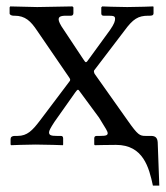

<svg xmlns="http://www.w3.org/2000/svg" viewBox="-20 -451 519 599"><path d="M342 1C427 1 445 72 457 128H477L472 -7C471 -21 465 -27 451 -27H434C416 -27 410 -30 379 -74L275 -221C274 -224 273 -226 273 -228C273 -229 273 -231 275 -233L368 -355C395 -392 411 -402 443 -402H447C454 -402 459 -403 459 -410V-429L458 -431C458 -431 409 -429 377 -429C347 -429 299 -431 299 -431L296 -428V-409C296 -404 299 -402 303 -402H318C336 -402 339 -400 339 -392C339 -386 337 -377 323 -357L256 -265C253 -260 250 -257 248 -257C246 -257 244 -260 240 -266L179 -358C167 -375 163 -385 163 -390C163 -397 166 -402 186 -402H202C206 -402 209 -405 209 -410V-428L206 -431L96 -429L12 -431L10 -428V-409C10 -405 16 -402 22 -402H25C59 -402 76 -385 96 -355L196 -209C198 -206 199 -204 199 -202C199 -200 198 -198 196 -196L104 -74C81 -44 65 -27 35 -27H26C17 -27 13 -23 13 -17V0L15 2C15 2 62 0 91 0C124 0 176 2 176 2L177 0V-19C177 -24 175 -27 170 -27H157C140 -27 133 -29 133 -38C133 -43 137 -51 150 -71L215 -163C218 -167 221 -171 223 -171C225 -171 227 -169 230 -164L289 -84C311 -49 316 -40 316 -36C316 -29 311 -27 293 -27H282C276 -27 274 -24 274 -19V0L276 2C276 2 316 1 342 1Z"/></svg>

Font: Libertinus Math
Style: Regular
Weight: 400
Designer: Philipp H. Poll, Khaled Hosny
Foundry: Caleb Maclennan
Version: Version 7.050;RELEASE